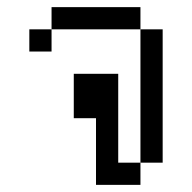

<svg xmlns="http://www.w3.org/2000/svg" viewBox="-20 -520 540 540"><path d="M250 -187.5V0H375V-62.5H312.5Q312.5 -62.5 312.5 -312.5H187.5Q187.5 -312.5 187.5 -187.5ZM375 -62.5H437.5Q437.5 -62.5 437.5 -437.5H375Q375 -437.5 375 -62.5ZM125 -437.5H62.5V-375H125ZM125 -437.5H375V-500H125Z"/></svg>

Font: BFUnifontExMono
Style: Regular
Weight: 500
Version: Version 15.0.06